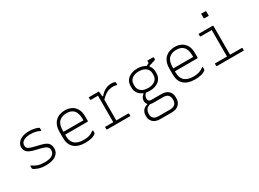

<svg xmlns="http://www.w3.org/2000/svg" viewBox="-38 -1616 3675 2726"><g transform="rotate(-30 1800.0 -253.0)"><path d="M289 -39Q376 -39 415.5 -67.5Q455 -96 455 -142Q455 -167 445.5 -183.5Q436 -200 410.5 -213Q385 -226 337 -238L243 -261Q167 -280 135.5 -310Q104 -340 104 -390Q104 -427 126.5 -459.5Q149 -492 195 -513Q241 -534 313 -534Q354 -534 387.5 -527.5Q421 -521 442.5 -513Q464 -505 468 -500Q471 -497 471 -492V-454H459Q423 -471 390 -479Q357 -487 304 -487Q237 -487 195.5 -461Q154 -435 154 -391Q154 -369 162.5 -354.5Q171 -340 194.5 -329.5Q218 -319 262 -308L366 -282Q449 -262 477 -228.5Q505 -195 505 -142Q505 -72 446 -32Q387 8 284 8Q211 8 159.5 -10.5Q108 -29 88 -48Q85 -51 85 -56V-98H97Q135 -69 178.5 -54Q222 -39 289 -39Z M903 -536Q955 -536 1002.5 -515Q1050 -494 1080.5 -445Q1111 -396 1111 -310V-245Q1111 -234 1100 -234H735V-212Q735 -129 778 -86Q827 -37 929 -37Q982 -37 1019.5 -49Q1057 -61 1096 -89H1108V-48Q1108 -43 1105 -40Q1080 -15 1034 -2.5Q988 10 928 10Q811 10 748 -45.5Q685 -101 685 -210V-304Q685 -370 703.5 -414.5Q722 -459 753.5 -486Q785 -513 824 -524.5Q863 -536 903 -536ZM903 -489Q825 -489 780 -445Q735 -401 735 -301V-281H1061V-306Q1061 -404 1015 -450Q995 -470 966.5 -479.5Q938 -489 903 -489Z M1280 -46H1415V-480H1301Q1290 -480 1290 -491V-526H1455Q1456 -526 1457.5 -510.5Q1459 -495 1465 -440H1477Q1515 -486 1561.5 -511Q1608 -536 1663 -536Q1692 -536 1706.5 -532Q1721 -528 1725 -524Q1730 -519 1730 -510V-477H1718Q1694 -486 1661 -486Q1616 -486 1569.5 -466Q1523 -446 1465 -386V-46H1659Q1670 -46 1670 -35V0H1291Q1280 0 1280 -11Z M2089 -536Q2170 -536 2224 -500L2263 -519Q2270 -523 2270 -531V-561H2363Q2374 -561 2374 -550V-530Q2374 -522 2370 -518Q2366 -514 2352 -510Q2338 -506 2307 -496L2258 -481V-470Q2294 -427 2294 -367V-341Q2294 -265 2238 -218.5Q2182 -172 2089 -172Q2057 -172 2028 -178Q1990 -148 1990 -98Q1990 -73 2003.5 -61.5Q2017 -50 2039 -50H2204Q2282 -50 2321.5 -11.5Q2361 27 2361 89V110Q2361 168 2321.5 209Q2282 250 2204 250H2016Q1938 250 1899 211.5Q1860 173 1860 119V102Q1860 55 1885.5 21.5Q1911 -12 1960 -23V-32Q1940 -55 1940 -92Q1940 -120 1954.5 -143.5Q1969 -167 1989 -180V-190Q1940 -210 1912 -249Q1884 -288 1884 -341V-367Q1884 -443 1940 -489.5Q1996 -536 2089 -536ZM2089 -490Q2018 -490 1976 -457Q1934 -424 1934 -367V-341Q1934 -292 1966 -260Q2006 -218 2089 -218Q2160 -218 2202 -251Q2244 -284 2244 -341V-367Q2244 -416 2212 -448Q2170 -490 2089 -490ZM2017 202H2203Q2232 202 2252.5 194.5Q2273 187 2286 174Q2299 161 2304.5 144Q2310 127 2310 110V91Q2310 53 2286 26.5Q2262 0 2203 0H2039Q2018 0 2000 -6Q1949 4 1929.5 36Q1910 68 1910 102V119Q1910 150 1934 176Q1958 202 2017 202Z M2703 -536Q2755 -536 2802.5 -515Q2850 -494 2880.5 -445Q2911 -396 2911 -310V-245Q2911 -234 2900 -234H2535V-212Q2535 -129 2578 -86Q2627 -37 2729 -37Q2782 -37 2819.5 -49Q2857 -61 2896 -89H2908V-48Q2908 -43 2905 -40Q2880 -15 2834 -2.5Q2788 10 2728 10Q2611 10 2548 -45.5Q2485 -101 2485 -210V-304Q2485 -370 2503.5 -414.5Q2522 -459 2553.5 -486Q2585 -513 2624 -524.5Q2663 -536 2703 -536ZM2703 -489Q2625 -489 2580 -445Q2535 -401 2535 -301V-281H2861V-306Q2861 -404 2815 -450Q2795 -470 2766.5 -479.5Q2738 -489 2703 -489Z M3080 -46H3280V-480H3101Q3090 -480 3090 -491V-526H3319Q3330 -526 3330 -515V-46H3519Q3530 -46 3530 -35V0H3091Q3080 0 3080 -11ZM3265 -756H3334Q3345 -756 3345 -745V-676H3276Q3265 -676 3265 -687Z"/></g></svg>

Font: Recursive Mn Lnr St Lt
Style: Regular
Weight: 300
Monospace: yes
Version: Version 1.079;hotconv 1.0.112;makeotfexe 2.5.65598; ttfautoh